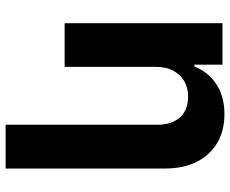

<svg xmlns="http://www.w3.org/2000/svg" viewBox="-86 -506 797 664"><g transform="rotate(90 312.0 -174.5)"><path d="M211.7 -315.2V0H60.7V-545.9H204.1V-448.8H210.7Q229.5 -497 272.1 -524.9Q314.6 -552.7 375.2 -552.7Q432.1 -552.7 474.4 -527.9Q516.6 -503.1 539.9 -457.2Q563.3 -411.2 563.3 -347.3V204.1H411.9V-320.3Q411.9 -370.2 386.5 -398.6Q361 -427 315 -427.1Q284.9 -427.1 261.4 -413.8Q238 -400.5 225 -375.6Q211.9 -350.8 211.7 -315.2Z"/></g></svg>

Font: GitLab Sans
Style: Regular
Weight: 400
Designer: Rasmus Andersson
Foundry: Modifications by GitLab B.V., manufactured by rsms
Version: Version 4.000;git-c8fb6b7